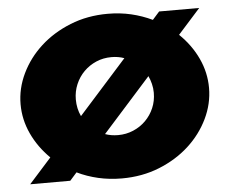

<svg xmlns="http://www.w3.org/2000/svg" viewBox="-53 -792 1056 883"><g transform="rotate(-5 475.0 -350.0)"><path d="M52 20 155 -95Q101 -148 70.5 -213.5Q40 -279 40 -350Q40 -423 73 -491.5Q106 -560 164 -613Q222 -666 301.5 -698Q381 -730 475 -730Q532 -730 583 -718Q634 -706 680 -684L712 -720H897L794 -605Q849 -552 879.5 -486.5Q910 -421 910 -350Q910 -277 877 -208.5Q844 -140 786 -87Q728 -34 648.5 -2Q569 30 475 30Q418 30 366 18Q314 6 269 -16L237 20ZM655 -350Q655 -371 650 -391Q645 -411 637 -428L415 -180Q442 -170 475 -170Q512 -170 545 -184Q578 -198 602.5 -222.5Q627 -247 641 -279.5Q655 -312 655 -350ZM295 -350Q295 -308 312 -272L534 -520Q507 -530 475 -530Q437 -530 404.5 -516Q372 -502 347.5 -477.5Q323 -453 309 -420Q295 -387 295 -350Z"/></g></svg>

Font: Imperial One
Style: Regular
Weight: 400
Designer: Jovanny Lemonad
Foundry: Jovanny Lemonad
Version: Version 1.000